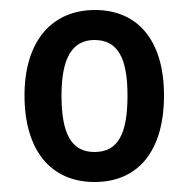

<svg xmlns="http://www.w3.org/2000/svg" viewBox="-20 -742 378 384"><path d="M308 -551C308 -663 254 -722 170 -722C83 -722 29 -659 29 -551C29 -441 82 -378 169 -378C257 -378 308 -441 308 -551ZM103 -551C103 -627 125 -662 169 -662C215 -662 235 -627 235 -551C235 -474 216 -438 169 -438C123 -438 103 -474 103 -551Z"/></svg>

Font: Noto Sans Gujarati Condensed Medium
Style: Regular
Weight: 500
Width: 3
Designer: Jelle Bosma - Monotype Design Team, Universal Thirst
Foundry: Monotype Imaging Inc.
Version: Version 2.106